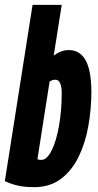

<svg xmlns="http://www.w3.org/2000/svg" viewBox="-33 -760 404 790"><path d="M221 -740 188 -531Q218 -554 250 -554Q295 -554 318.5 -513.5Q342 -473 343 -385Q343 -312 330.5 -241.5Q318 -171 290 -114Q262 -57 217 -23.5Q172 10 108 10Q65 10 35.5 2.5Q6 -5 -13 -15L101 -740ZM195 -432Q182 -432 171 -424L121 -105Q127 -102 137 -102Q160 -102 179.5 -141Q199 -180 210 -243.5Q221 -307 221 -378Q221 -400 215 -416Q209 -432 195 -432Z"/></svg>

Font: Georama ExtraCondensed
Style: Bold Italic
Weight: 700
Width: 2
Italic angle: -9°
Designer: Jean-Baptiste Levee
Foundry: Production Type
Version: Version 1.000